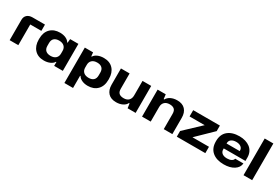

<svg xmlns="http://www.w3.org/2000/svg" viewBox="80 -1933 4785 3303"><g transform="rotate(30 2472.5 -281.0)"><path d="M64 0V-403.8Q64 -466.3 103.3 -501.2Q142.6 -536.1 209 -536.1H456.1V-411.1H235.8V0Z M745.1 9.8Q626.5 9.8 559.1 -63.2Q491.7 -136.2 491.7 -258.8V-276.9Q491.7 -402.8 562.3 -474.4Q632.8 -545.9 752.9 -545.9Q818.4 -545.9 869.1 -522.7Q919.9 -499.5 939.9 -460.9H948.7L956.1 -536.1H1120.1V0H947.8L948.7 -76.2H939.9Q917.5 -37.1 864.7 -13.7Q812 9.8 745.1 9.8ZM806.2 -117.2Q871.6 -117.2 908.2 -150.6Q944.8 -184.1 944.8 -242.2V-294.9Q944.8 -353 908.2 -386.5Q871.6 -419.9 806.2 -419.9Q744.1 -419.9 709.5 -388.9Q674.8 -357.9 674.8 -296.9V-241.2Q674.8 -179.7 709.2 -148.4Q743.7 -117.2 806.2 -117.2Z M1247.6 167V-536.1H1411.6L1419.4 -460.9H1428.7Q1451.2 -500 1503.4 -522.9Q1555.7 -545.9 1623.5 -545.9Q1742.2 -545.9 1809.3 -472.9Q1876.5 -399.9 1876.5 -276.9V-258.8Q1876.5 -132.8 1806.2 -61.5Q1735.8 9.8 1616.7 9.8Q1551.3 9.8 1500.5 -13.7Q1449.7 -37.1 1428.7 -76.2H1419.4V167ZM1563.5 -117.2Q1625 -117.2 1659.2 -148.4Q1693.4 -179.7 1693.4 -241.2V-296.9Q1693.4 -357.9 1659.2 -388.9Q1625 -419.9 1563.5 -419.9Q1497.6 -419.9 1461.2 -386.7Q1424.8 -353.5 1424.8 -294.9V-242.2Q1424.8 -183.6 1461.2 -150.4Q1497.6 -117.2 1563.5 -117.2Z M2180.2 9.8Q2075.7 9.8 2020.5 -50Q1965.3 -109.9 1965.3 -211.9V-536.1H2137.2V-232.9Q2137.2 -168.9 2168.5 -142.1Q2199.7 -115.2 2260.3 -115.2Q2324.7 -115.2 2359.4 -150.9Q2394 -186.5 2394 -247.1V-536.1H2566.4V0H2407.2L2394 -89.8H2382.3Q2360.8 -43.9 2306.4 -17.1Q2252 9.8 2180.2 9.8Z M2693.8 0V-536.1H2855L2865.7 -446.8H2877.9Q2901.4 -492.2 2955.3 -519Q3009.3 -545.9 3081.1 -545.9Q3186.5 -545.9 3241.2 -486.3Q3295.9 -426.8 3295.9 -324.2V0H3125V-304.2Q3125 -367.7 3093.3 -394.8Q3061.5 -421.9 3002.9 -421.9Q2937.5 -421.9 2901.6 -386.5Q2865.7 -351.1 2865.7 -291V0Z M3384.3 0V-112.8L3700.7 -411.1H3400.4V-536.1H3930.7V-425.8L3622.6 -126H3950.7V0Z M4318.4 9.8Q4173.3 9.8 4089.8 -61.5Q4006.3 -132.8 4006.3 -266.1V-272Q4006.3 -406.2 4090.3 -476.1Q4174.3 -545.9 4318.4 -545.9Q4381.3 -545.9 4435.3 -529.8Q4489.3 -513.7 4529.5 -482.9Q4569.8 -452.1 4592.8 -404.3Q4615.7 -356.4 4615.7 -296.9V-229H4184.6V-210.9Q4184.6 -162.1 4219.5 -134.5Q4254.4 -106.9 4318.4 -106.9Q4369.6 -106.9 4403.8 -125.5Q4438 -144 4443.4 -173.8H4607.4Q4600.1 -91.3 4521.5 -40.8Q4442.9 9.8 4318.4 9.8ZM4184.6 -335V-326.2H4445.8V-335Q4445.8 -381.3 4410.4 -407.7Q4375 -434.1 4316.4 -434.1Q4257.8 -434.1 4221.2 -408Q4184.6 -381.8 4184.6 -335Z M4709.5 0V-729H4881.3V0Z"/></g></svg>

Font: Hubot Sans Expanded
Style: Bold
Weight: 700
Width: 7
Designer: Deni Anggara
Foundry: GitHub
Version: Version 1.001;gftools[0.9.31]